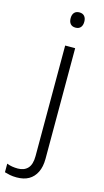

<svg xmlns="http://www.w3.org/2000/svg" viewBox="-197 -774 575 1059"><g transform="rotate(15 90.5 -244.5)"><path d="M17 240Q-5 240 -22 236.5Q-39 233 -52 229V180Q-37 186 -21.5 188.5Q-6 191 11 191Q47 191 67.5 169Q88 147 88 99V-532H145V100Q145 145 129.5 176.5Q114 208 86 224Q58 240 17 240ZM78 -686Q78 -706 88 -717.5Q98 -729 117 -729Q136 -729 146 -717.5Q156 -706 156 -686Q156 -665 146 -653.5Q136 -642 117 -642Q98 -642 88 -653.5Q78 -665 78 -686Z"/></g></svg>

Font: Noto Sans Hebrew Light
Style: Regular
Weight: 300
Designer: Monotype Design Team
Foundry: Monotype Imaging Inc.
Version: Version 2.003